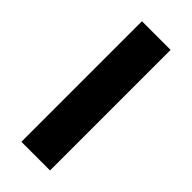

<svg xmlns="http://www.w3.org/2000/svg" viewBox="-186 -581 616 616"><g transform="rotate(45 122.0 -273.5)"><path d="M187 0H57V-547H187Z"/></g></svg>

Font: Noto Sans Myanmar ExtraCondensed
Style: Bold
Weight: 700
Width: 2
Designer: Monotype Design Team
Foundry: Monotype Imaging Inc.
Version: Version 2.107; ttfautohint (v1.8.4.7-5d5b)